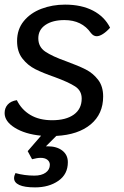

<svg xmlns="http://www.w3.org/2000/svg" viewBox="-26 -580 538 832"><path d="M140 -414Q140 -377 170 -356.5Q200 -336 262 -314Q314 -295 345.5 -279Q377 -263 399 -234.5Q421 -206 421 -162Q421 -86 367 -41Q313 4 218 9L173 54H181Q220 54 244 72.5Q268 91 268 123Q268 175 227 203.5Q186 232 126 232Q80 232 57.5 221.5Q35 211 35 192Q35 182 41 170Q80 181 123 181Q154 181 172 168Q190 155 190 134Q190 121 179.5 112.5Q169 104 150 104Q135 104 113 110L94 75L152 8Q82 1 38 -26.5Q-6 -54 -6 -90Q-6 -112 7.5 -127Q21 -142 47 -146Q67 -105 105.5 -82Q144 -59 200 -59Q260 -59 294 -83.5Q328 -108 328 -153Q328 -187 299.5 -205.5Q271 -224 211 -246Q159 -264 126.5 -280.5Q94 -297 71 -326.5Q48 -356 48 -402Q48 -453 77 -488.5Q106 -524 153.5 -542Q201 -560 256 -560Q327 -560 377 -534Q427 -508 451 -460Q436 -443 420.5 -433Q405 -423 393 -423Q379 -423 368 -437Q329 -493 253 -493Q202 -493 171 -472Q140 -451 140 -414Z"/></svg>

Font: Krub Medium
Style: Italic
Weight: 500
Italic angle: -8°
Designer: Ekaluck Peanpanawate
Foundry: Cadson Demak Co.,Ltd.
Version: Version 1.000; ttfautohint (v1.6)